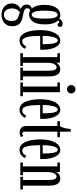

<svg xmlns="http://www.w3.org/2000/svg" viewBox="741 -1510 1018 2540"><g transform="rotate(90 1250.0 -240.0)"><path d="M175 249Q131 249 97.2 231.5Q63.5 214 44.5 184Q25.5 154 25.5 116Q25.5 84 34.8 62.2Q44 40.5 57.2 26.8Q70.5 13 82.8 5.8Q95 -1.5 101.5 -4Q97 -5 87.2 -9.5Q77.5 -14 66.8 -23Q56 -32 48 -47Q40 -62 40 -84Q40 -103.5 47.5 -117.5Q55 -131.5 65.5 -139.2Q76 -147 85.5 -148.5Q87.5 -149 90.5 -149.5Q93.5 -150 94 -149.5Q89 -154 80.8 -166Q72.5 -178 64.2 -198.5Q56 -219 50.2 -248.5Q44.5 -278 44.5 -317Q44.5 -376.5 56 -417Q67.5 -457.5 86.8 -482Q106 -506.5 129.2 -517.5Q152.5 -528.5 176 -528.5Q218 -528.5 246.2 -503.2Q274.5 -478 288.8 -432.2Q303 -386.5 303 -325.5Q303 -267 292 -226.5Q281 -186 262.2 -161.5Q243.5 -137 220.5 -126.2Q197.5 -115.5 174 -115.5Q150 -115.5 136.5 -121.2Q123 -127 120.5 -128Q120 -128 119.5 -128.2Q119 -128.5 117.5 -128.5Q108.5 -128.5 98.8 -118.5Q89 -108.5 89 -92.5Q89 -70 109.8 -56.8Q130.5 -43.5 187 -34.5Q257 -24.5 292 9Q327 42.5 327 106.5Q327 144.5 313.5 171.8Q300 199 277.5 216Q255 233 228.2 241Q201.5 249 175 249ZM175 217Q212 217 234.5 190Q257 163 257 123.5Q257 77.5 243.8 56.2Q230.5 35 196 24.5Q186 21 175.5 17.5Q165 14 156.2 11.2Q147.5 8.5 142.5 7Q127 15.5 115.5 31Q104 46.5 97.8 67Q91.5 87.5 91.5 112.5Q91.5 140 100.8 163.8Q110 187.5 128.5 202.2Q147 217 175 217ZM174 -150Q188.5 -150 200.5 -163Q212.5 -176 219.5 -213.5Q226.5 -251 226.5 -323.5Q226.5 -394 219.5 -430.5Q212.5 -467 200.8 -480.2Q189 -493.5 175 -493.5Q161 -493.5 148.8 -480.2Q136.5 -467 128.8 -429.8Q121 -392.5 121 -321Q121 -249 128.8 -212.5Q136.5 -176 148.5 -163Q160.5 -150 174 -150ZM221 -494.5Q225.5 -524.5 248.5 -542.2Q271.5 -560 297 -560Q318.5 -560 327.2 -550.2Q336 -540.5 336 -524Q336 -510 328 -501.5Q320 -493 307 -493Q295.5 -493 290.2 -498.2Q285 -503.5 281.2 -508.8Q277.5 -514 268.5 -514Q262 -514 257 -508.8Q252 -503.5 252 -493Z M515.5 10.5Q479.5 10.5 453.2 -11Q427 -32.5 410.5 -70.2Q394 -108 386 -157.5Q378 -207 378 -263Q378 -330 389.2 -380Q400.5 -430 419.8 -463Q439 -496 463.5 -512.2Q488 -528.5 515 -528.5Q546.5 -528.5 569.8 -509.8Q593 -491 608 -459Q623 -427 630.5 -386.8Q638 -346.5 638 -303.5Q638 -293 637.8 -282.8Q637.5 -272.5 637 -262.5H447.5V-296H564.5Q564.5 -359 560 -403.2Q555.5 -447.5 544.8 -471Q534 -494.5 515 -494.5Q497 -494.5 483.2 -471Q469.5 -447.5 462 -399.8Q454.5 -352 454.5 -278Q454.5 -223.5 457.5 -177.5Q460.5 -131.5 468 -97.5Q475.5 -63.5 489 -44.8Q502.5 -26 523 -26Q554 -26 571.2 -44Q588.5 -62 595 -79L624.5 -62Q615 -34 585.2 -11.8Q555.5 10.5 515.5 10.5Z M684 0V-34H735.5V-490H684V-523.5H809V-470Q811.5 -481 822.5 -494.8Q833.5 -508.5 852 -518.5Q870.5 -528.5 895 -528.5Q918.5 -528.5 940.2 -516.8Q962 -505 976.2 -472Q990.5 -439 990.5 -374.5V-34H1041.5V0H873V-34H915.5V-366.5Q915.5 -427 904.5 -453.2Q893.5 -479.5 869 -479.5Q856.5 -479.5 845.8 -470.5Q835 -461.5 827.2 -446.2Q819.5 -431 815.2 -412.5Q811 -394 810.5 -375V-34H852.5V0Z M1071 0V-34H1124.5V-490H1071V-523.5H1199.5V-34H1253V0ZM1161 -617.5Q1137.5 -617.5 1121.2 -633.8Q1105 -650 1105 -673Q1105 -696.5 1121.2 -712.8Q1137.5 -729 1161 -729Q1183.5 -729 1199.8 -712.8Q1216 -696.5 1216 -673Q1216 -650 1199.8 -633.8Q1183.5 -617.5 1161 -617.5Z M1430 10.5Q1394 10.5 1367.8 -11Q1341.5 -32.5 1325 -70.2Q1308.5 -108 1300.5 -157.5Q1292.5 -207 1292.5 -263Q1292.5 -330 1303.8 -380Q1315 -430 1334.2 -463Q1353.5 -496 1378 -512.2Q1402.5 -528.5 1429.5 -528.5Q1461 -528.5 1484.2 -509.8Q1507.5 -491 1522.5 -459Q1537.5 -427 1545 -386.8Q1552.5 -346.5 1552.5 -303.5Q1552.5 -293 1552.2 -282.8Q1552 -272.5 1551.5 -262.5H1362V-296H1479Q1479 -359 1474.5 -403.2Q1470 -447.5 1459.2 -471Q1448.5 -494.5 1429.5 -494.5Q1411.5 -494.5 1397.8 -471Q1384 -447.5 1376.5 -399.8Q1369 -352 1369 -278Q1369 -223.5 1372 -177.5Q1375 -131.5 1382.5 -97.5Q1390 -63.5 1403.5 -44.8Q1417 -26 1437.5 -26Q1468.5 -26 1485.8 -44Q1503 -62 1509.5 -79L1539 -62Q1529.5 -34 1499.8 -11.8Q1470 10.5 1430 10.5Z M1732.5 9Q1711.5 9 1691.5 1.5Q1671.5 -6 1659 -26.2Q1646.5 -46.5 1646.5 -85.5V-490H1583V-523.5H1646.5Q1657.5 -536 1666 -559.5Q1674.5 -583 1679.8 -611.2Q1685 -639.5 1687 -666.5H1721.5V-523.5H1796V-490H1721.5V-61Q1721.5 -40 1730.2 -33Q1739 -26 1747.5 -26Q1757.5 -26 1764.5 -30.2Q1771.5 -34.5 1775.5 -39L1795 -12.5Q1785 -3.5 1769.2 2.8Q1753.5 9 1732.5 9Z M1961.5 10.5Q1925.5 10.5 1899.2 -11Q1873 -32.5 1856.5 -70.2Q1840 -108 1832 -157.5Q1824 -207 1824 -263Q1824 -330 1835.2 -380Q1846.5 -430 1865.8 -463Q1885 -496 1909.5 -512.2Q1934 -528.5 1961 -528.5Q1992.5 -528.5 2015.8 -509.8Q2039 -491 2054 -459Q2069 -427 2076.5 -386.8Q2084 -346.5 2084 -303.5Q2084 -293 2083.8 -282.8Q2083.5 -272.5 2083 -262.5H1893.5V-296H2010.5Q2010.5 -359 2006 -403.2Q2001.5 -447.5 1990.8 -471Q1980 -494.5 1961 -494.5Q1943 -494.5 1929.2 -471Q1915.5 -447.5 1908 -399.8Q1900.5 -352 1900.5 -278Q1900.5 -223.5 1903.5 -177.5Q1906.5 -131.5 1914 -97.5Q1921.5 -63.5 1935 -44.8Q1948.5 -26 1969 -26Q2000 -26 2017.2 -44Q2034.5 -62 2041 -79L2070.5 -62Q2061 -34 2031.2 -11.8Q2001.5 10.5 1961.5 10.5Z M2130 0V-34H2181.5V-490H2130V-523.5H2255V-470Q2257.5 -481 2268.5 -494.8Q2279.5 -508.5 2298 -518.5Q2316.5 -528.5 2341 -528.5Q2364.5 -528.5 2386.2 -516.8Q2408 -505 2422.2 -472Q2436.5 -439 2436.5 -374.5V-34H2487.5V0H2319V-34H2361.5V-366.5Q2361.5 -427 2350.5 -453.2Q2339.5 -479.5 2315 -479.5Q2302.5 -479.5 2291.8 -470.5Q2281 -461.5 2273.2 -446.2Q2265.5 -431 2261.2 -412.5Q2257 -394 2256.5 -375V-34H2298.5V0Z"/></g></svg>

Font: Imbue Thin 10pt
Style: Regular
Weight: 400
Version: Version 1.102